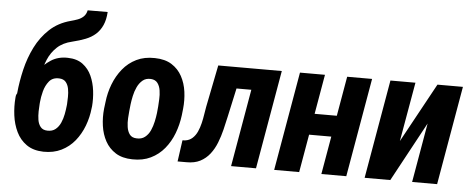

<svg xmlns="http://www.w3.org/2000/svg" viewBox="-51 -886 2515 1023"><g transform="rotate(5 1207.0 -375.0)"><path d="M379.4 -760.3 486.3 -760.7Q483.9 -719.2 470.7 -689.7Q457.5 -660.2 435.3 -640.4Q413.1 -620.6 381.8 -608.4Q350.6 -596.2 312 -586.9Q262.7 -575.7 231.9 -546.9Q201.2 -518.1 184.6 -478.5Q168 -439 160.2 -394.3Q152.3 -349.6 148.4 -306.6L146 -284.7L42.5 -268.6L43.9 -290Q49.8 -351.1 64.9 -415.3Q80.1 -479.5 108.6 -536.6Q137.2 -593.8 182.6 -636.2Q228 -678.7 294.4 -696.3Q313.5 -701.2 331.3 -707.8Q349.1 -714.4 362.1 -726.8Q375 -739.3 379.4 -760.3ZM296.4 -499Q345.7 -498 376.7 -474.6Q407.7 -451.2 424.1 -414.8Q440.4 -378.4 445.6 -335.9Q450.7 -293.5 447.3 -252.9L445.8 -242.2Q440.9 -193.8 423.6 -147.9Q406.2 -102.1 377 -65.9Q347.7 -29.8 305.7 -9Q263.7 11.7 209.5 10.7Q154.8 9.3 119.1 -15.9Q83.5 -41 64.2 -81.3Q44.9 -121.6 38.8 -168.9Q32.7 -216.3 36.6 -262.2L37.6 -272.5Q40 -284.2 49.1 -294.4Q58.1 -304.7 68.4 -314.5Q78.6 -324.2 84.5 -334Q109.9 -372.6 138.9 -411.6Q168 -450.7 206.5 -475.6Q245.1 -500.5 296.4 -499ZM259.8 -385.7Q225.1 -387.2 206.3 -364Q187.5 -340.8 179.2 -309.1Q170.9 -277.3 168.9 -251.5L168 -241.2Q166.5 -224.6 166 -201.4Q165.5 -178.2 168.9 -156Q172.4 -133.8 184.6 -118.7Q196.8 -103.5 221.2 -103Q247.6 -102.1 264.6 -116Q281.7 -129.9 291.5 -152.1Q301.3 -174.3 305.9 -198.7Q310.5 -223.1 312.5 -243.2L313.5 -252.9Q314.5 -269.5 314.9 -291.5Q315.4 -313.5 311.5 -334.7Q307.6 -356 295.7 -370.4Q283.7 -384.8 259.8 -385.7Z M512.2 -246.1 516.6 -281.2Q522 -331.1 539.8 -377.4Q557.6 -423.8 587.6 -460.9Q617.7 -498 660.4 -518.8Q703.1 -539.6 758.8 -538.1Q813.5 -537.1 848.9 -514.6Q884.3 -492.2 904.3 -455.3Q924.3 -418.5 930.4 -373.3Q936.5 -328.1 931.6 -281.7L927.7 -246.6Q921.4 -196.3 903.8 -149.9Q886.2 -103.5 856.2 -66.9Q826.2 -30.3 783.4 -9.5Q740.7 11.2 685.1 9.8Q630.9 8.8 595.5 -13.7Q560.1 -36.1 540 -72.8Q520 -109.4 513.7 -154.5Q507.3 -199.7 512.2 -246.1ZM650.9 -281.7 647 -245.1Q645.5 -229.5 644 -206.3Q642.6 -183.1 646 -159.7Q649.4 -136.2 661.1 -120.4Q672.9 -104.5 697.3 -103.5Q724.6 -101.6 742.9 -116Q761.2 -130.4 771.5 -153.3Q781.7 -176.3 787.1 -201.4Q792.5 -226.6 794.9 -247.1L798.3 -282.7Q799.3 -297.9 800.5 -321.5Q801.8 -345.2 798.3 -368.4Q794.9 -391.6 783 -407.7Q771 -423.8 747.1 -425.3Q720.2 -426.8 702.9 -412.1Q685.5 -397.5 674.8 -374.8Q664.1 -352.1 658.7 -326.7Q653.3 -301.3 650.9 -281.7Z M1339.4 -528.3 1319.3 -414.6H1111.3L1130.9 -528.3ZM1438 -528.3 1346.2 0H1212.9L1304.7 -528.3ZM1098.1 -528.3H1230.5L1171.9 -260.3Q1164.6 -226.6 1155.8 -190.4Q1147 -154.3 1133.5 -119.9Q1120.1 -85.4 1098.9 -58.1Q1077.6 -30.8 1047.4 -15.1Q1017.1 0.5 974.1 0H926.8L942.9 -114.3L957 -115.2Q980 -118.2 995.8 -132.6Q1011.7 -147 1021.5 -168.5Q1031.2 -189.9 1037.1 -214.6Q1043 -239.3 1046.4 -262.7Q1049.8 -286.1 1053.2 -303.2Z M1793.9 -316.4 1774.4 -203.1H1568.4L1587.9 -316.4ZM1668.9 -528.3 1577.1 0H1443.4L1535.2 -528.3ZM1920.9 -528.3 1829.1 0H1695.8L1787.6 -528.3Z M2097.2 -211.4 2270.5 -528.3H2406.7L2314.9 0H2181.2L2236.3 -317.4L2064.5 0H1927.2L2019 -528.3H2152.8Z"/></g></svg>

Font: Roboto Condensed
Style: Bold Italic
Weight: 700
Italic angle: -12°
Designer: Christian Robertson
Foundry: Google
Version: Version 3.0